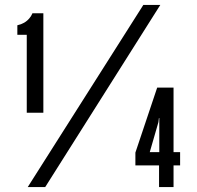

<svg xmlns="http://www.w3.org/2000/svg" viewBox="-20 -755 797 775"><path d="M88 -300H155V-701.5H111Q105.5 -688.5 98.5 -681Q80.5 -659.5 50 -653V-614.5H88ZM92 0H162.5L627 -735H558.5ZM622 0H680.5V-87.5H707V-141H680.5V-401.5H614.5L526.5 -139V-87.5H622ZM584.5 -141 619.5 -262 621.5 -278.5H623V-141Z"/></svg>

Font: League Gothic SemiCondensed
Style: Regular
Weight: 400
Width: 4
Designer: The League of Moveable Type
Version: Version 1.600; ttfautohint (v1.8.3)